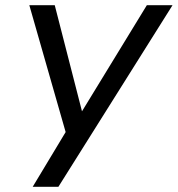

<svg xmlns="http://www.w3.org/2000/svg" viewBox="-20 -720 685 740"><path d="M645 -700 205 0H106L233 -211L93 -700H191L296 -291L546 -700Z"/></svg>

Font: Von Book
Style: Italic
Weight: 400
Version: Version 4.000; ttfautohint (v1.8.4.7-5d5b)